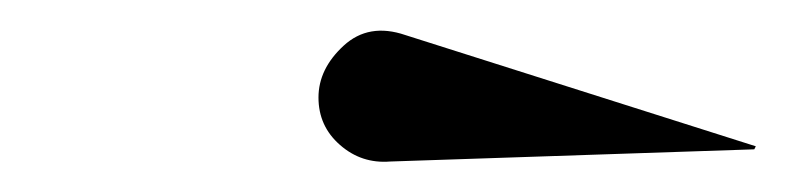

<svg xmlns="http://www.w3.org/2000/svg" viewBox="-20 -819 516 126"><path d="M236 -713Q217.2 -711.5 203.1 -723.9Q189 -736.2 189 -755Q189 -773.8 205.5 -789Q222 -804.2 246 -796L476 -723L475 -721Z"/></svg>

Font: Bodoni* 72 Medium
Style: Italic
Weight: 500
Italic angle: -13°
Version: Version 1.002; ttfautohint (v0.97) -l 8 -r 50 -G 200 -x 14 -